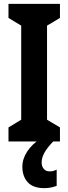

<svg xmlns="http://www.w3.org/2000/svg" viewBox="-20 -734 355 996"><path d="M291 0H24V-73L90 -113V-601L24 -641V-714H291V-641L224 -601V-113L291 -73ZM196 109Q196 129 207 142Q218 155 237 155Q251 155 259.5 152Q268 149 274 146V230Q264 234 247.5 238Q231 242 210 242Q152 242 124 211.5Q96 181 96 131Q96 90 121.5 51.5Q147 13 186 -11L256 0Q224 33 210 59Q196 85 196 109Z"/></svg>

Font: Noto Sans Gujarati UI ExtraCondensed
Style: Bold
Weight: 700
Width: 2
Designer: Jelle Bosma - Monotype Design Team, Universal Thirst
Foundry: Monotype Imaging Inc.
Version: Version 2.106; ttfautohint (v1.8.4.7-5d5b)